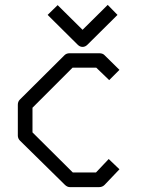

<svg xmlns="http://www.w3.org/2000/svg" viewBox="-20 -815 580 786"><path d="M298 -632 175 -754 216 -794 318 -693 421 -795 461 -754 338 -632Q329 -623 318 -623Q307 -623 298 -632ZM469 -529 427 -487 374 -538H277L113 -374V-273L278 -109H373L425 -164L469 -122L408 -58Q399 -49 386 -49H266Q255 -49 245 -59L62 -239Q53 -248 53 -260V-386Q53 -399 61 -407L244 -589Q252 -597 265 -597H386Q400 -597 407 -590Z"/></svg>

Font: ibm3270
Style: Regular
Weight: 400
Monospace: yes
Version: Version 2.0.3